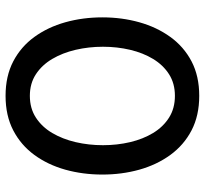

<svg xmlns="http://www.w3.org/2000/svg" viewBox="-43 -689 736 690"><g transform="rotate(-90 325.0 -344.0)"><path d="M325.6 4Q254.6 4 201.5 -23.6Q148.5 -51.3 113.1 -100Q77.8 -148.6 60.2 -211.4Q42.7 -274.2 42.7 -344Q42.7 -414.4 60.2 -477.2Q77.8 -540 113.1 -588.4Q148.5 -636.8 201.5 -664.4Q254.6 -692 325.6 -692Q396.6 -692 449.4 -664.4Q502.2 -636.8 537.3 -588.4Q572.4 -540 590 -477.2Q607.6 -414.4 607.6 -344Q607.6 -274.2 590 -211.4Q572.4 -148.6 537.3 -100Q502.2 -51.3 449.4 -23.6Q396.6 4 325.6 4ZM325.6 -83.4Q370.1 -83.4 403.2 -104.5Q436.2 -125.6 458.1 -161.7Q480 -197.8 491 -244.4Q502 -291 502 -342Q502 -393 491 -440.2Q480 -487.3 458.1 -524.4Q436.2 -561.4 403.2 -583Q370.1 -604.7 325.6 -604.7Q280.6 -604.7 247.3 -583Q214 -561.4 192.1 -524.4Q170.2 -487.3 159.2 -440.2Q148.2 -393 148.2 -342Q148.2 -291 159.2 -244.4Q170.2 -197.8 192.1 -161.7Q214 -125.6 247.3 -104.5Q280.6 -83.4 325.6 -83.4Z"/></g></svg>

Font: Kreon Light
Style: Regular
Weight: 300
Designer: Julia Petretta
Foundry: Julia Petretta and Eli Heuer
Version: Version 2.002